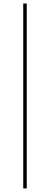

<svg xmlns="http://www.w3.org/2000/svg" viewBox="-20 -800 278 1070"><path d="M109.5 -780.5V250H129V-780.5Z"/></svg>

Font: Bodoni* 11
Style: Regular
Weight: 400
Version: Version 2.3